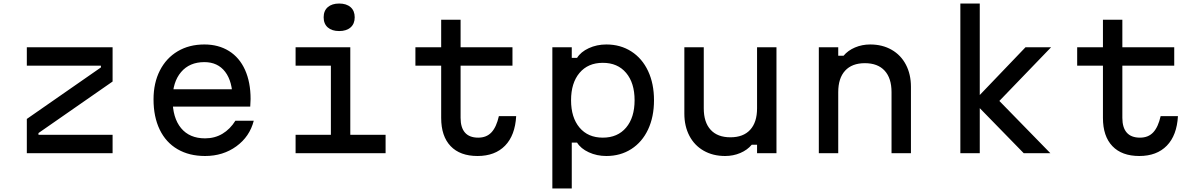

<svg xmlns="http://www.w3.org/2000/svg" viewBox="-20 -868 6790 1088"><path d="M618 -600V-406L198 -114V-104H618V0H132V-194L552 -486V-496H132V-600Z M1335 -362 1298 -305Q1298 -406 1256 -461Q1214 -516 1138 -516Q1054 -516 1006 -459.5Q958 -403 958 -305Q958 -200 1006 -142Q1054 -84 1142 -84Q1197 -84 1240.5 -110Q1284 -136 1314 -184H1418Q1395 -94 1319.5 -39Q1244 16 1142 16Q1052 16 986 -22.5Q920 -61 885 -133.5Q850 -206 850 -305Q850 -398 886 -468.5Q922 -539 987 -577.5Q1052 -616 1138 -616Q1218 -616 1277.5 -579Q1337 -542 1368.5 -472Q1400 -402 1400 -307Q1400 -292 1398 -264H935V-362Z M1965 -600V-104H2165V0H1655V-104H1855V-496H1655V-600ZM1814 -770Q1814 -807 1837.5 -827.5Q1861 -848 1902 -848Q1943 -848 1966.5 -827.5Q1990 -807 1990 -770Q1990 -733 1966.5 -712.5Q1943 -692 1902 -692Q1861 -692 1837.5 -712.5Q1814 -733 1814 -770Z M2590 -600H2884V-496H2590V-200Q2590 -145 2615 -116.5Q2640 -88 2690 -88Q2737 -88 2765 -118Q2793 -148 2807 -210H2905Q2899 -101 2842 -42.5Q2785 16 2686 16Q2587 16 2533.5 -40Q2480 -96 2480 -200V-496H2334V-600H2480V-756H2590Z M3110 -600H3220V-540H3250Q3271 -574 3316.5 -595Q3362 -616 3416 -616Q3496 -616 3557.5 -576.5Q3619 -537 3652.5 -465.5Q3686 -394 3686 -300Q3686 -206 3652.5 -134.5Q3619 -63 3557.5 -23.5Q3496 16 3416 16Q3362 16 3316.5 -5Q3271 -26 3250 -60H3220V200H3110ZM3576 -300Q3576 -398 3528 -455Q3480 -512 3396 -512Q3312 -512 3264 -455Q3216 -398 3216 -300Q3216 -202 3264 -145Q3312 -88 3396 -88Q3480 -88 3528 -145Q3576 -202 3576 -300Z M4380 0H4270V-48H4240Q4215 -18 4175 -1Q4135 16 4089 16Q4020 16 3967.5 -14Q3915 -44 3886.5 -98.5Q3858 -153 3858 -224V-600H3968V-254Q3968 -175 4007 -132.5Q4046 -90 4119 -90Q4192 -90 4231 -132.5Q4270 -175 4270 -254V-600H4380Z M4620 -600H4730V-552H4760Q4785 -582 4825 -599Q4865 -616 4911 -616Q4980 -616 5032.5 -586Q5085 -556 5113.5 -501.5Q5142 -447 5142 -376V0H5032V-346Q5032 -425 4993 -467.5Q4954 -510 4881 -510Q4808 -510 4769 -467.5Q4730 -425 4730 -346V0H4620Z M5496 -292 5791 -600H5936L5643 -296L5932 0H5781ZM5422 -848H5532V0H5422Z M6340 -600H6634V-496H6340V-200Q6340 -145 6365 -116.5Q6390 -88 6440 -88Q6487 -88 6515 -118Q6543 -148 6557 -210H6655Q6649 -101 6592 -42.5Q6535 16 6436 16Q6337 16 6283.5 -40Q6230 -96 6230 -200V-496H6084V-600H6230V-756H6340Z"/></svg>

Font: Martian Mono Custom sWd Rg
Style: Regular
Weight: 400
Width: 6
Monospace: yes
Designer: Alex Havermale
Foundry: Evil Martians
Version: Version 1.000